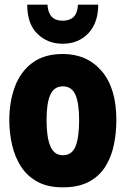

<svg xmlns="http://www.w3.org/2000/svg" viewBox="-20 -795 540 825"><path d="M250 10Q185 10 141 -14Q97 -38 70.5 -79Q44 -120 32 -172Q20 -224 20 -279Q20 -358 44 -422.5Q68 -487 119 -525Q170 -563 250 -563Q354 -563 417 -489.5Q480 -416 480 -279Q480 -225 469.5 -173.5Q459 -122 433.5 -80.5Q408 -39 363 -14.5Q318 10 250 10ZM250 -128Q289 -128 304.5 -166Q320 -204 320 -279Q320 -352 304 -388Q288 -424 250 -424Q213 -424 196.5 -388.5Q180 -353 180 -279Q180 -205 196.5 -166.5Q213 -128 250 -128ZM249 -607Q185 -607 141 -649.5Q97 -692 97 -775H184Q188 -706 249 -706Q279 -706 296 -722Q313 -738 315 -775H402Q402 -697 359.5 -652Q317 -607 249 -607Z"/></svg>

Font: Noto Sans Mono ExtraCondensed Black
Style: Regular
Weight: 900
Width: 2
Designer: Monotype Design Team
Foundry: Monotype Imaging Inc.
Version: Version 2.014